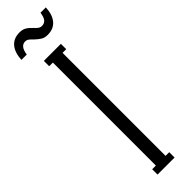

<svg xmlns="http://www.w3.org/2000/svg" viewBox="-308 -825 812 812"><g transform="rotate(-45 98.0 -419.0)"><path d="M137 -746Q119 -746 107.5 -753Q96 -760 81 -774Q72 -784 65 -789Q58 -794 49 -794Q21 -794 15 -750H-17Q-15 -792 4.5 -815Q24 -838 59 -838Q77 -838 89 -831Q101 -824 114 -810Q123 -800 130 -795Q137 -790 146 -790Q161 -790 169.5 -800.5Q178 -811 181 -834H213Q211 -792 191.5 -769Q172 -746 137 -746ZM47 0V-32H69V-648H47V-680H149V-648H127V-32H149V0Z"/></g></svg>

Font: Margherita Variable
Style: Regular
Weight: 400
Designer: James Puckett
Foundry: Dunwich Type Founders
Version: Version 1.008